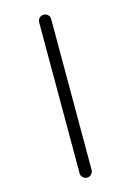

<svg xmlns="http://www.w3.org/2000/svg" viewBox="-149 -882 798 1172"><g transform="rotate(-15 250.0 -295.5)"><path d="M211.9 181.6V-772.5Q211.9 -788.1 223.1 -798.8Q234.4 -809.6 250 -809.6Q265.6 -809.6 276.9 -798.8Q288.1 -788.1 288.1 -772.5V181.6Q288.1 197.3 276.9 208.5Q265.6 219.7 250 219.7Q234.4 219.7 223.1 209Q211.9 198.2 211.9 181.6Z"/></g></svg>

Font: Rounded Mgen+ 2m regular
Style: Regular
Weight: 400
Designer: [Source Han Sans]
Ryoko NISHIZUKA  (kana & ideographs); Paul D. Hunt (Latin, Greek & Cyrillic); Wenlong ZHANG  (bopomofo
Version: Version 1.059.20150602